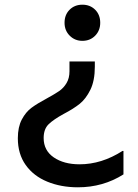

<svg xmlns="http://www.w3.org/2000/svg" viewBox="-20 -553 590 818"><path d="M407 -456Q407 -423 385.5 -401Q364 -379 331 -379Q299 -379 277 -401Q255 -423 255 -456Q255 -490 276.5 -511.5Q298 -533 331 -533Q364 -533 385.5 -511.5Q407 -490 407 -456ZM384 -269Q384 -209 365 -170.5Q346 -132 320 -111Q294 -90 252 -68Q208 -44 187 -23.5Q166 -3 166 35Q166 88 209 117.5Q252 147 319 147Q413 147 502 90H506V190Q419 245 312 245Q240 245 181.5 221Q123 197 89.5 150Q56 103 56 36Q56 -12 73 -44Q90 -76 114.5 -94Q139 -112 180 -134Q213 -152 232 -165Q251 -178 263.5 -199Q276 -220 276 -249V-291H384Z"/></svg>

Font: Amiko SemiBold
Style: Regular
Weight: 600
Designer: Pablo Impallari, Rodrigo Fuenzalida, Andres Torresi
Foundry: Impallari Type
Version: Version 1.001; ttfautohint (v1.3)